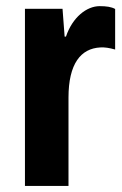

<svg xmlns="http://www.w3.org/2000/svg" viewBox="-20 -611 400 631"><path d="M62 0H205.1V-290C205.1 -401.9 245.6 -451.7 309.6 -455.1C323.2 -456.1 339.8 -453.6 358.4 -448.2V-581.5C346.2 -588.4 329.6 -590.8 307.6 -590.8C265.1 -590.8 218.3 -554.7 196.8 -490.7H192.4L185.5 -582H62Z"/></svg>

Font: Decalotype SemiBold
Style: Regular
Weight: 600
Designer: Alfredo Marco Pradil
Foundry: Alfredo Marco Pradil
Version: Version 1.0